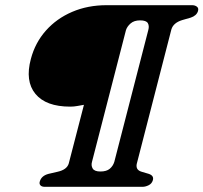

<svg xmlns="http://www.w3.org/2000/svg" viewBox="-20 -720 784 740"><path d="M99 -493Q115.5 -555.5 156.8 -602Q198 -648.5 258 -674.2Q318 -700 391 -700H720.5Q731.5 -700 739 -694.2Q746.5 -688.5 743 -677Q737.5 -659.5 715 -652L682 -642.5Q648 -632 640.5 -606.5L508.5 -94Q499.5 -65.5 526 -58L553 -50Q574.5 -43 569 -25Q565 -12 552.8 -6Q540.5 0 529.5 0H152Q141 0 135.8 -5.8Q130.5 -11.5 133.5 -21Q140 -43 167.5 -50L202 -58Q238 -66 245 -90L303.5 -316Q291 -314 278 -311.5Q265 -309 250.5 -309Q157 -309 116.5 -358.2Q76 -407.5 99 -493ZM420.5 -96 551.5 -604Q556 -620 549.8 -630.8Q543.5 -641.5 520 -641.5Q497 -641.5 483.5 -629.8Q470 -618 465.5 -604L334.5 -96Q330.5 -82 337.2 -70.5Q344 -59 367 -59Q390.5 -59 403 -69.5Q415.5 -80 420.5 -96Z"/></svg>

Font: Fraunces 9pt SemiBold
Style: Italic
Weight: 600
Italic angle: -16°
Version: Version 1.000;[b76b70a41]